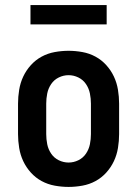

<svg xmlns="http://www.w3.org/2000/svg" viewBox="-20 -728 540 756"><path d="M250 8Q223 8 195.5 3Q168 -2 144 -15Q120 -28 101.5 -48.5Q83 -69 71.5 -93.5Q60 -118 55.5 -145.5Q51 -173 51 -200V-320Q51 -347 55.5 -374.5Q60 -402 71.5 -426.5Q83 -451 101.5 -471.5Q120 -492 144 -505Q168 -518 195.5 -523Q223 -528 250 -528Q277 -528 304.5 -523Q332 -518 356 -505Q380 -492 398.5 -471.5Q417 -451 428.5 -426.5Q440 -402 444.5 -374.5Q449 -347 449 -320V-200Q449 -173 444.5 -145.5Q440 -118 428.5 -93.5Q417 -69 398.5 -48.5Q380 -28 356 -15Q332 -2 304.5 3Q277 8 250 8ZM250 -88Q270 -88 288.5 -97Q307 -106 318.5 -123Q330 -140 334 -160Q338 -180 338 -200V-320Q338 -340 334 -360Q330 -380 318.5 -397Q307 -414 288.5 -423Q270 -432 250 -432Q230 -432 211.5 -423Q193 -414 181.5 -397Q170 -380 166 -360Q162 -340 162 -320V-200Q162 -180 166 -160Q170 -140 181.5 -123Q193 -106 211.5 -97Q230 -88 250 -88ZM100 -632V-708H400V-632Z"/></svg>

Font: Iosevka Curly
Style: Bold
Weight: 700
Monospace: yes
Designer: Belleve Invis
Foundry: Belleve Invis
Version: Version 22.1.2; ttfautohint (v1.8.4)